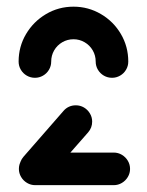

<svg xmlns="http://www.w3.org/2000/svg" viewBox="-20 -541 429 561"><path d="M35.2 -47.4Q35.2 -60.4 41.7 -71.3Q48.1 -82.2 59.1 -88.7Q70 -95.2 83 -95.2H312.2Q325.2 -95.2 336.1 -88.7Q347 -82.2 353.5 -71.3Q360 -60.4 360 -47.4Q360 -34.8 353.5 -23.9Q347 -13 336.1 -6.5Q325.2 0 312.2 0H83Q70 0 59.1 -6.5Q48.1 -13 41.7 -23.9Q35.2 -34.8 35.2 -47.4ZM84.4 -4.4Q64.8 -4.4 50.9 -18.3Q37 -32.2 37 -51.9Q37 -69.6 48.9 -83.3L165.6 -217Q172.2 -224.8 181.5 -229.1Q190.7 -233.3 201.5 -233.3Q214.4 -233.3 225.4 -226.9Q236.3 -220.4 242.8 -209.4Q249.3 -198.5 249.3 -185.6Q249.3 -167.8 237.4 -154.1L120 -20.4Q113.7 -13 104.3 -8.7Q94.8 -4.4 84.4 -4.4ZM82.2 -313.7Q69.3 -313.7 58.3 -320Q47.4 -326.3 40.9 -337.2Q34.4 -348.1 34.4 -361.1Q34.4 -404.8 56.1 -441.5Q77.8 -478.1 114.4 -499.8Q151.1 -521.5 194.8 -521.5Q238.1 -521.5 275 -499.8Q311.9 -478.1 333.3 -441.5Q354.8 -404.8 354.8 -361.1Q354.8 -348.1 348.3 -337.2Q341.9 -326.3 330.9 -320Q320 -313.7 307.4 -313.7Q294.4 -313.7 283.5 -320Q272.6 -326.3 266.1 -337.2Q259.6 -348.1 259.6 -361.1Q259.6 -378.9 250.9 -393.9Q242.2 -408.9 227.2 -417.6Q212.2 -426.3 194.8 -426.3Q177 -426.3 162 -417.6Q147 -408.9 138.3 -393.9Q129.6 -378.9 129.6 -361.1Q129.6 -348.1 123.1 -337.2Q116.7 -326.3 105.7 -320Q94.8 -313.7 82.2 -313.7Z"/></svg>

Font: 26F Galaxy Sans Extra Bold
Style: Regular
Weight: 800
Designer: C₂₉H₂₅N₃O₅
Version: Version 1.100